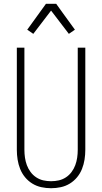

<svg xmlns="http://www.w3.org/2000/svg" viewBox="-20 -987 540 1015"><path d="M250 8Q224 8 198.5 2.5Q173 -3 151 -16.5Q129 -30 112.5 -50Q96 -70 86.5 -94Q77 -118 73 -143.5Q69 -169 69 -195V-735H109V-195Q109 -174 112 -153.5Q115 -133 122 -114Q129 -95 141.5 -78Q154 -61 171.5 -49.5Q189 -38 209 -33.5Q229 -29 250 -29Q271 -29 291 -33.5Q311 -38 328.5 -49.5Q346 -61 358.5 -78Q371 -95 378 -114Q385 -133 388 -153.5Q391 -174 391 -195V-735H431V-195Q431 -169 427 -143.5Q423 -118 413.5 -94Q404 -70 387.5 -50Q371 -30 349 -16.5Q327 -3 301.5 2.5Q276 8 250 8ZM156 -808 124 -830 223 -967H277L310 -921L376 -830L344 -808L250 -931Z"/></svg>

Font: Iosevka Curly Extralight
Style: Regular
Weight: 200
Monospace: yes
Designer: Belleve Invis
Foundry: Belleve Invis
Version: Version 22.1.2; ttfautohint (v1.8.4)